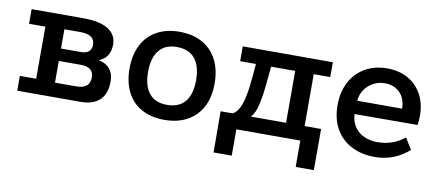

<svg xmlns="http://www.w3.org/2000/svg" viewBox="-58 -668 2324 1020"><g transform="rotate(10 1103.5 -158.0)"><path d="M325 -440Q413 -440 458.5 -411.5Q504 -383 504 -329Q504 -294 488.5 -270Q473 -246 443 -235Q483 -227 504 -201Q525 -175 525 -134Q525 -68 489.5 -34Q454 0 385 0H45V-80H133V-361H45V-440ZM350 -77Q423 -77 423 -138Q423 -194 354 -194H235V-77ZM342 -261Q399 -261 399 -311Q399 -365 321 -365H235V-261Z M840 -458Q912 -458 963.5 -429.5Q1015 -401 1043 -347.5Q1071 -294 1071 -219Q1071 -108 1009 -45.5Q947 17 840 17Q770 17 718.5 -11Q667 -39 639.5 -92.5Q612 -146 612 -219Q612 -294 639.5 -347.5Q667 -401 718.5 -429.5Q770 -458 840 -458ZM840 -376Q777 -376 744.5 -335.5Q712 -295 712 -219Q712 -144 744.5 -104Q777 -64 840 -64Q906 -64 938.5 -104Q971 -144 971 -219Q971 -295 938.5 -335.5Q906 -376 840 -376Z M1129 142 1128 -80H1193Q1214 -91 1227 -117Q1240 -143 1247 -175.5Q1254 -208 1258 -241Q1262 -274 1264 -299L1269 -360H1184V-440H1670V-360H1581V-80H1670V142H1572V0H1227V142ZM1291 -80H1481V-360H1351L1344 -288Q1337 -208 1325.5 -155.5Q1314 -103 1291 -80Z M2160 -53Q2118 -17 2072.5 0Q2027 17 1977 17Q1903 17 1848 -12Q1793 -41 1763.5 -94.5Q1734 -148 1734 -220Q1734 -291 1762 -344.5Q1790 -398 1841.5 -428Q1893 -458 1960 -458Q2026 -458 2074 -430.5Q2122 -403 2148.5 -354Q2175 -305 2175 -239Q2175 -228 2174 -215Q2173 -202 2171 -190L1831 -189Q1834 -145 1854.5 -117.5Q1875 -90 1906.5 -76.5Q1938 -63 1975 -63Q2018 -63 2055 -76Q2092 -89 2122 -114ZM2075 -261Q2075 -313 2044.5 -345.5Q2014 -378 1962 -378Q1913 -378 1875.5 -345.5Q1838 -313 1833 -261Z"/></g></svg>

Font: Podkova SemiBold
Style: Regular
Weight: 600
Designer: Ilya Yudin
Foundry: Cyreal (www.cyreal.org)
Version: Version 2.103